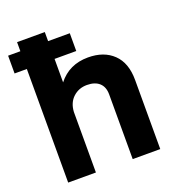

<svg xmlns="http://www.w3.org/2000/svg" viewBox="-150 -902 929 1015"><g transform="rotate(-20 314.5 -395.0)"><path d="M60 0V-790H216V-507Q278 -586 384 -586Q473 -586 525.5 -535.5Q578 -485 578 -389V0H423V-364Q423 -406 398.5 -428.5Q374 -451 329 -451Q283 -451 251 -421.5Q219 -392 216 -341V0ZM-9 -639V-739H338V-639Z"/></g></svg>

Font: BDO Grotesk
Style: Bold
Weight: 700
Designer: Deni Anggara
Foundry: Lokal Container
Version: Version 2.000